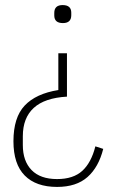

<svg xmlns="http://www.w3.org/2000/svg" viewBox="-20 -535 454 757"><path d="M205 202Q122 202 77.5 157Q33 112 33 22Q33 -72 77.5 -119Q122 -166 210 -180V-325H244V-154Q156 -149 113 -109.5Q70 -70 70 2V37Q70 100 104.5 135.5Q139 171 205 171Q269 171 304.5 138.5Q340 106 356 42L387 52Q369 124 325 163Q281 202 205 202ZM228 -444Q194 -444 194 -474V-484Q194 -515 227 -515Q261 -515 261 -485V-475Q261 -444 228 -444Z"/></svg>

Font: IBM Plex Sans Cond ExtLt
Style: Regular
Weight: 200
Width: 3
Designer: Mike Abbink, Paul van der Laan, Pieter van Rosmalen
Foundry: Bold Monday
Version: Version 1.3